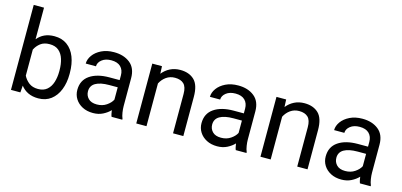

<svg xmlns="http://www.w3.org/2000/svg" viewBox="-67 -1188 3431 1637"><g transform="rotate(15 1649.0 -370.0)"><path d="M516.1 -268.6V-258.3Q516.1 -181.2 491.9 -120.6Q467.8 -60.1 421.9 -25.1Q376 9.8 310.5 9.8Q258.8 9.8 220.5 -8.5Q182.1 -26.9 156.2 -61L151.4 0H68.4V-750H159.2V-471.2Q185.1 -503.4 222.4 -520.8Q259.8 -538.1 309.6 -538.1Q376 -538.1 422.1 -504.4Q468.3 -470.7 492.2 -409.9Q516.1 -349.1 516.1 -268.6ZM425.3 -258.3V-268.6Q425.3 -321.3 412.1 -365.2Q398.9 -409.2 368.7 -435.5Q338.4 -461.9 287.1 -461.9Q237.8 -461.9 207 -438.2Q176.3 -414.6 159.2 -379.9V-149.9Q176.8 -114.7 208 -90.8Q239.3 -66.9 288.1 -66.9Q336.9 -66.9 367.2 -92.8Q397.5 -118.7 411.4 -162.4Q425.3 -206.1 425.3 -258.3Z M956.5 0Q952.1 -9.8 949 -24.7Q945.8 -39.6 943.8 -55.7Q918.5 -28.8 880.4 -9.5Q842.3 9.8 793.5 9.8Q739.7 9.8 699.5 -11.2Q659.2 -32.2 637 -67.6Q614.7 -103 614.7 -147Q614.7 -231.9 679.2 -276.1Q743.7 -320.3 852.5 -320.3H941.9V-362.3Q941.9 -409.2 913.8 -437.3Q885.7 -465.3 830.6 -465.3Q779.3 -465.3 747.8 -440.2Q716.3 -415 716.3 -381.8H626Q626 -419.9 651.9 -455.8Q677.7 -491.7 724.9 -514.9Q772 -538.1 835.9 -538.1Q921.9 -538.1 977.1 -494.1Q1032.2 -450.2 1032.2 -361.3V-115.2Q1032.2 -88.9 1036.9 -59.1Q1041.5 -29.3 1050.8 -7.8V0ZM806.6 -69.3Q855.5 -69.3 891.4 -93.8Q927.2 -118.2 941.9 -147.9V-256.8H867.2Q789.6 -256.8 747.6 -232.7Q705.6 -208.5 705.6 -159.2Q705.6 -121.6 731 -95.5Q756.3 -69.3 806.6 -69.3Z M1393.6 -461.9Q1350.1 -461.9 1316.9 -438.5Q1283.7 -415 1264.6 -377.4V0H1174.3V-528.3H1259.8L1262.7 -462.4Q1291 -498 1331.1 -518.1Q1371.1 -538.1 1420.4 -538.1Q1498.5 -538.1 1544.2 -494.1Q1589.8 -450.2 1589.8 -346.2V0H1499V-347.2Q1499 -409.2 1471.9 -435.5Q1444.8 -461.9 1393.6 -461.9Z M2052.7 0Q2048.3 -9.8 2045.2 -24.7Q2042 -39.6 2040 -55.7Q2014.6 -28.8 1976.6 -9.5Q1938.5 9.8 1889.6 9.8Q1835.9 9.8 1795.7 -11.2Q1755.4 -32.2 1733.2 -67.6Q1710.9 -103 1710.9 -147Q1710.9 -231.9 1775.4 -276.1Q1839.8 -320.3 1948.7 -320.3H2038.1V-362.3Q2038.1 -409.2 2010 -437.3Q1981.9 -465.3 1926.8 -465.3Q1875.5 -465.3 1844 -440.2Q1812.5 -415 1812.5 -381.8H1722.2Q1722.2 -419.9 1748 -455.8Q1773.9 -491.7 1821 -514.9Q1868.2 -538.1 1932.1 -538.1Q2018.1 -538.1 2073.2 -494.1Q2128.4 -450.2 2128.4 -361.3V-115.2Q2128.4 -88.9 2133.1 -59.1Q2137.7 -29.3 2147 -7.8V0ZM1902.8 -69.3Q1951.7 -69.3 1987.5 -93.8Q2023.4 -118.2 2038.1 -147.9V-256.8H1963.4Q1885.7 -256.8 1843.8 -232.7Q1801.8 -208.5 1801.8 -159.2Q1801.8 -121.6 1827.1 -95.5Q1852.5 -69.3 1902.8 -69.3Z M2489.7 -461.9Q2446.3 -461.9 2413.1 -438.5Q2379.9 -415 2360.8 -377.4V0H2270.5V-528.3H2356L2358.9 -462.4Q2387.2 -498 2427.2 -518.1Q2467.3 -538.1 2516.6 -538.1Q2594.7 -538.1 2640.4 -494.1Q2686 -450.2 2686 -346.2V0H2595.2V-347.2Q2595.2 -409.2 2568.1 -435.5Q2541 -461.9 2489.7 -461.9Z M3148.9 0Q3144.5 -9.8 3141.4 -24.7Q3138.2 -39.6 3136.2 -55.7Q3110.8 -28.8 3072.8 -9.5Q3034.7 9.8 2985.8 9.8Q2932.1 9.8 2891.8 -11.2Q2851.6 -32.2 2829.3 -67.6Q2807.1 -103 2807.1 -147Q2807.1 -231.9 2871.6 -276.1Q2936 -320.3 3044.9 -320.3H3134.3V-362.3Q3134.3 -409.2 3106.2 -437.3Q3078.1 -465.3 3022.9 -465.3Q2971.7 -465.3 2940.2 -440.2Q2908.7 -415 2908.7 -381.8H2818.4Q2818.4 -419.9 2844.2 -455.8Q2870.1 -491.7 2917.2 -514.9Q2964.4 -538.1 3028.3 -538.1Q3114.3 -538.1 3169.4 -494.1Q3224.6 -450.2 3224.6 -361.3V-115.2Q3224.6 -88.9 3229.2 -59.1Q3233.9 -29.3 3243.2 -7.8V0ZM2999 -69.3Q3047.9 -69.3 3083.7 -93.8Q3119.6 -118.2 3134.3 -147.9V-256.8H3059.6Q2981.9 -256.8 2939.9 -232.7Q2897.9 -208.5 2897.9 -159.2Q2897.9 -121.6 2923.3 -95.5Q2948.7 -69.3 2999 -69.3Z"/></g></svg>

Font: Vazirmatn RD UI FD
Style: Regular
Weight: 400
Designer: Saber Rastikerdar
Foundry: Saber Rastikerdar
Version: Version 33.003